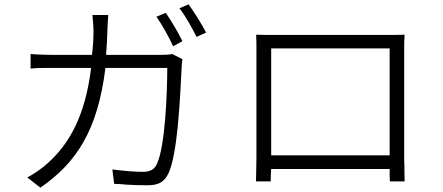

<svg xmlns="http://www.w3.org/2000/svg" viewBox="-20 -836 2040 885"><path d="M930 -686C911 -723 876 -779 849 -816L807 -798C836 -761 864 -709 886 -666L930 -686ZM821 -646C801 -687 769 -741 744 -777L701 -759C728 -721 758 -666 778 -623L821 -646ZM466 -523H751C751 -417 742 -157 702 -78C691 -54 669 -44 641 -44C599 -44 553 -48 498 -55L506 11L516 12C528 12 539 13 551 14L561 15C594 17 627 18 659 18C712 18 737 3 757 -38C777 -81 790 -163 799 -249L800 -261C810 -363 814 -468 817 -518C817 -531 818 -546 821 -563L774 -587C758 -584 743 -583 716 -583H469C472 -623 474 -656 475 -693C476 -717 477 -745 479 -767H406C408 -744 411 -714 411 -691C411 -654 408 -616 404 -583H220C184 -584 152 -584 121 -587V-520C152 -523 181 -523 216 -523H400C373 -303 300 -173 200 -84C172 -58 136 -34 106 -18L166 29C330 -84 430 -232 466 -523Z M1230 -57H1776C1776 -31 1776 -8 1777 0H1845C1845 -7 1844 -33 1844 -59V-71C1843 -87 1843 -102 1843 -113V-612C1843 -633 1843 -654 1845 -676C1819 -675 1793 -675 1772 -675H1233C1214 -675 1196 -675 1161 -676V-666C1162 -650 1162 -635 1162 -621V-113C1162 -80 1160 -15 1160 0H1228V-6C1228 -17 1228 -36 1230 -57ZM1230 -120V-613H1776V-120H1230Z"/></svg>

Font: Glow Sans SC Normal
Style: Regular
Weight: 400
Designer: Ryoko NISHIZUKA (kana, bopomofo & ideographs); Paul D. Hunt (Latin, Greek & Cyrillic); Sandoll Communications, Soo-young
Version: Version 0.93